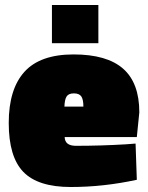

<svg xmlns="http://www.w3.org/2000/svg" viewBox="-20 -736 592 769"><path d="M239 -187Q240 -152 284 -152Q384 -152 484 -158L523 -161L528 -16Q395 13 263.5 13Q132 13 73.5 -47.5Q15 -108 15 -243.5Q15 -379 78 -448.5Q141 -518 274.5 -518Q408 -518 473 -461Q538 -404 538 -286L528 -187ZM314 -309Q314 -338 305.5 -350Q297 -362 276 -362Q255 -362 247 -350Q239 -338 238 -309ZM188 -563V-716H374V-563Z"/></svg>

Font: Titillium Web Black
Style: Regular
Weight: 900
Version: Version 1.002;PS 35.000;hotconv 1.0.70;makeotf.lib2.5.55311